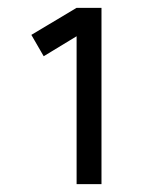

<svg xmlns="http://www.w3.org/2000/svg" viewBox="-20 -740 399 490"><path d="M175.5 -270V-647.5L91.5 -596.5L60 -651L175.5 -720H239V-270Z"/></svg>

Font: Vela Sans Med
Style: Regular
Weight: 500
Designer: Principal design: Mikhail Sharanda - project Manrope.
Design modification: Ravid Balaliev
Foundry: Mikhail Sharanda
Version: Version 1.001